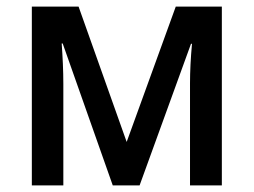

<svg xmlns="http://www.w3.org/2000/svg" viewBox="-20 -559 765 579"><path d="M76 0H171V-306C171 -345 169 -387 166 -428H169L320 0H401L556 -427H559C555 -384 553 -343 553 -308V0H649V-539H510L362 -131L217 -539H76Z"/></svg>

Font: Noto Sans SemiCondensed Medium
Style: Regular
Weight: 500
Width: 4
Designer: Monotype Design Team
Foundry: Monotype Imaging Inc.
Version: Version 2.013